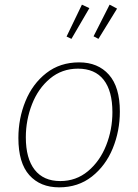

<svg xmlns="http://www.w3.org/2000/svg" viewBox="-20 -798 593 825"><path d="M495 -319Q495 -235 464.5 -160.5Q434 -86 375 -39.5Q316 7 234 7Q153 7 106 -45.5Q59 -98 59 -205Q59 -289 89.5 -363.5Q120 -438 179 -484Q238 -530 320 -530Q401 -530 448 -477Q495 -424 495 -319ZM91 -208Q91 -117 129 -68.5Q167 -20 239 -20Q307 -20 358 -62.5Q409 -105 436 -173Q463 -241 463 -316Q463 -407 425.5 -455Q388 -503 315 -503Q246 -503 195 -460.5Q144 -418 117.5 -350Q91 -282 91 -208ZM364 -763 287 -631 266 -641 332 -778ZM483 -761 403 -631 382 -642 451 -778Z"/></svg>

Font: Bitter Pro ExtraLight
Style: Italic
Weight: 275
Italic angle: -9°
Designer: Sol Matas, and Bitter project Authors
Foundry: Sol Matas
Version: Version 1.010